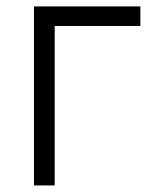

<svg xmlns="http://www.w3.org/2000/svg" viewBox="-20 -565 497 585"><path d="M407.7 -545.5V-485.8H146.7V0H83.5V-545.5Z"/></svg>

Font: Inter Light BETA
Style: Regular
Weight: 300
Designer: Rasmus Andersson
Foundry: rsms
Version: Version 3.011;git-f93a4a705